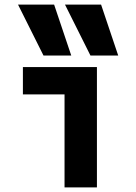

<svg xmlns="http://www.w3.org/2000/svg" viewBox="-20 -810 590 830"><path d="M168 -570 58 -790H214L288 -570ZM371 -570 261 -790H417L491 -570ZM259 0V-402H79V-520H399V0Z"/></svg>

Font: M PLUS Code Latin SemiExpanded
Style: Bold
Weight: 700
Width: 6
Designer: Coji Morishita
Foundry: UNDERFOREST DESIGN
Version: Version 1.002; ttfautohint (v1.8.3)